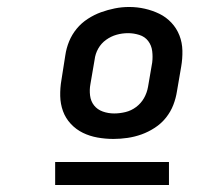

<svg xmlns="http://www.w3.org/2000/svg" viewBox="-20 -715 640 550"><path d="M305 -317Q282 -317 259.5 -321Q237 -325 217.5 -334.5Q198 -344 183 -360Q168 -376 160.5 -396.5Q153 -417 152.5 -440Q152 -463 156 -486L167 -556Q170 -577 178 -596.5Q186 -616 199.5 -632.5Q213 -649 231.5 -661Q250 -673 269.5 -680Q289 -687 309 -691Q329 -695 350 -695Q373 -695 395 -690Q417 -685 436.5 -675.5Q456 -666 471 -650Q486 -634 494 -613.5Q502 -593 502.5 -570Q503 -547 499 -524L487 -454Q484 -434 476.5 -414.5Q469 -395 455.5 -378Q442 -361 423.5 -349Q405 -337 385.5 -330Q366 -323 345.5 -320Q325 -317 305 -317ZM307 -390Q323 -390 339.5 -394Q356 -398 370 -408.5Q384 -419 392.5 -434Q401 -449 404 -466L416 -536Q418 -552 416 -568.5Q414 -585 404.5 -597.5Q395 -610 379 -615Q363 -620 347 -620Q330 -620 314 -615.5Q298 -611 284 -601Q270 -591 261.5 -576Q253 -561 251 -544L239 -474Q236 -458 238 -441.5Q240 -425 249.5 -413Q259 -401 274.5 -395.5Q290 -390 307 -390Q307 -390 307 -390Q307 -390 307 -390ZM138 -185V-251H464V-185Z"/></svg>

Font: Iosevka Etoile SmBdObl
Style: Regular
Weight: 600
Italic angle: -9°
Designer: Belleve Invis
Foundry: Belleve Invis
Version: Version 15.5.2; ttfautohint (v1.8.4)